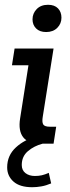

<svg xmlns="http://www.w3.org/2000/svg" viewBox="-20 -601 292 803"><path d="M151 0Q98 0 77 -27Q56 -54 64 -105L99 -328H30L41 -398H204L159 -114Q155 -91 160.5 -81Q166 -71 189 -71H215L204 0ZM173 -467Q146 -467 131 -482Q116 -497 116 -520Q116 -545 133.5 -563Q151 -581 181 -581Q208 -581 222.5 -566Q237 -551 237 -527Q237 -502 219.5 -484.5Q202 -467 173 -467ZM115 182Q63 182 36.5 158.5Q10 135 10 99Q10 49 46.5 15.5Q83 -18 134 -30L158 0Q123 9 97 31Q71 53 71 89Q71 111 86.5 123Q102 135 126 135Q142 135 155 132Q168 129 184 122L194 166Q173 175 153 178.5Q133 182 115 182Z"/></svg>

Font: Rokkitt Medium
Style: Italic
Weight: 500
Italic angle: -9°
Designer: Vernon Adams
Foundry: Vernon Adams
Version: Version 3.103